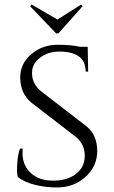

<svg xmlns="http://www.w3.org/2000/svg" viewBox="-20 -811 502 845"><path d="M343 -783 337 -791 233 -725 119 -791 113 -783 227 -664H237ZM362 -254Q407 -217 408 -147Q408 -80 357 -33Q305 14 231 14Q182 14 136 3Q84 -10 58 -33Q53 -54 56 -91Q58 -130 68 -157H80Q73 -91 113 -52Q152 -14 220 -16Q282 -18 317 -48Q353 -77 353 -126Q353 -174 317 -206L117 -360Q70 -400 69 -468Q68 -529 116 -571Q165 -614 234 -614Q293 -614 333 -605H366L368 -496H357Q357 -584 241 -584Q191 -584 156 -557Q120 -529 121 -489Q121 -442 160 -410Z"/></svg>

Font: Cinzel(RUS BY LYAJKA)
Style: Regular
Weight: 400
Designer: Natanael Gama
Version: Version 1.001;PS 001.001;hotconv 1.0.56;makeotf.lib2.0.21325